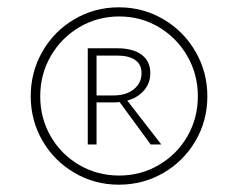

<svg xmlns="http://www.w3.org/2000/svg" viewBox="-20 -494 651 525"><path d="M547 -231Q547 -164 514.5 -108.5Q482 -53 426.5 -21Q371 11 305 11Q239 11 183.5 -21.5Q128 -54 96 -109.5Q64 -165 64 -231Q64 -297 96 -353Q128 -409 183.5 -441.5Q239 -474 305 -474Q371 -474 426.5 -441.5Q482 -409 514.5 -353Q547 -297 547 -231ZM521 -231Q521 -291 492 -341Q463 -391 414 -420Q365 -449 306 -449Q247 -449 197.5 -420Q148 -391 119 -341Q90 -291 90 -231Q90 -171 118.5 -121.5Q147 -72 196.5 -43Q246 -14 306 -14Q365 -14 414.5 -43Q464 -72 492.5 -121.5Q521 -171 521 -231ZM328 -219 421 -99H392L307 -215Q301 -214 290 -214H244V-99H220V-362H301Q343 -362 367 -344.5Q391 -327 391 -294Q391 -267 374 -247Q357 -227 328 -219ZM290 -233Q325 -233 346 -250Q367 -267 367 -294Q367 -318 349.5 -330Q332 -342 301 -342H244V-233Z"/></svg>

Font: Ysabeau SC Light
Style: Regular
Weight: 300
Designer: Christian Thalmann (Catharsis Fonts)
Version: Version 0.003